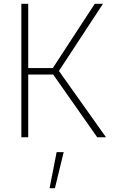

<svg xmlns="http://www.w3.org/2000/svg" viewBox="-20 -720 593 1007"><path d="M128 -329V0H92V-700H128V-363H257L477 -700H520L289 -348L536 0H490L259 -329ZM277 78H314L268 267H240Z"/></svg>

Font: Titillium Web ExtraLight
Style: Regular
Weight: 275
Version: Version 1.002;PS 57.000;hotconv 1.0.70;makeotf.lib2.5.55311